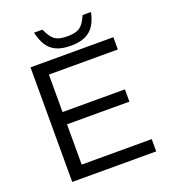

<svg xmlns="http://www.w3.org/2000/svg" viewBox="-156 -991 968 1102"><g transform="rotate(-20 327.5 -440.0)"><path d="M94 0V-700H600V-625H179V-396H560V-321H179V-75H607V0ZM355 -737Q302 -737 267 -753Q232 -769 212 -800.5Q192 -832 181 -880H232Q247 -847 262 -828.5Q277 -810 298.5 -802.5Q320 -795 355 -795Q390 -795 411.5 -802.5Q433 -810 448 -828.5Q463 -847 478 -880H529Q519 -832 498.5 -800.5Q478 -769 443.5 -753Q409 -737 355 -737Z"/></g></svg>

Font: REM Light
Style: Regular
Weight: 300
Designer: Octavio Pardo
Foundry: Ashler Design
Version: Version 1.005;gftools[0.9.28]